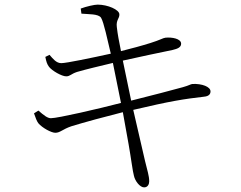

<svg xmlns="http://www.w3.org/2000/svg" viewBox="-20 -771 1040 830"><path d="M127 -281C134 -261 139 -247 146 -238C163 -218 202 -197 219 -197C240 -197 250 -212 288 -225C343 -242 439 -268 511 -286L536 -147C546 -91 554 -27 559 -11C564 12 585 39 603 39C619 39 625 25 625 13C625 -11 617 -33 607 -75L556 -296C717 -334 775 -343 862 -353C885 -355 890 -366 890 -376C890 -396 853 -410 812 -408C803 -407 799 -402 770 -394C738 -385 624 -355 547 -336L511 -509C573 -523 672 -544 726 -555C747 -560 763 -566 763 -582C763 -604 723 -611 695 -608C685 -607 672 -598 630 -585C592 -573 547 -561 503 -550C494 -595 489 -620 485 -654C481 -685 497 -691 496 -709C496 -729 446 -751 402 -751C388 -751 353 -743 329 -734L332 -712C361 -709 406 -712 417 -694C429 -674 444 -601 459 -539C377 -521 267 -498 245 -498C223 -498 209 -517 194 -534L176 -525C180 -505 183 -494 192 -482C205 -465 247 -441 266 -441C283 -441 286 -451 313 -460C354 -472 410 -485 468 -499L503 -326C407 -301 230 -260 200 -260C186 -260 171 -271 146 -293Z"/></svg>

Font: Noto Serif JP Light
Style: Regular
Weight: 300
Designer: Ryoko NISHIZUKA 西塚涼子 (kana & ideographs); Frank Grießhammer (Latin, Greek & Cyrillic); Wenlong ZHANG 张文龙 (bopomofo); San
Foundry: Adobe
Version: Version 2.001;hotconv 1.1.0;makeotfexe 2.6.0